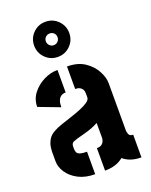

<svg xmlns="http://www.w3.org/2000/svg" viewBox="-152 -906 777 987"><g transform="rotate(-20 236.0 -412.0)"><path d="M221 -632Q181 -632 153 -660Q125 -688 125 -728Q125 -768 153 -796Q181 -824 221 -824Q261 -824 289 -796Q317 -768 317 -728Q317 -688 289 -660Q261 -632 221 -632ZM221 -696Q235 -696 244 -705.5Q253 -715 253 -728Q253 -742 244 -751Q235 -760 221 -760Q208 -760 198.5 -751Q189 -742 189 -728Q189 -715 198.5 -705.5Q208 -696 221 -696ZM194 0Q141 0 103 -20Q65 -40 45 -70.5Q25 -101 25 -132V-183Q25 -193 27.5 -210.5Q30 -228 41 -248Q52 -268 79 -282Q95 -291 121.5 -300Q148 -309 177 -318.5Q206 -328 232 -338.5Q258 -349 274.5 -360.5Q291 -372 291 -385V-408Q291 -419 286.5 -427.5Q282 -436 272.5 -441.5Q263 -447 247 -447V-570Q305 -570 343 -544.5Q381 -519 400 -483Q419 -447 419 -417V-156Q419 -150 423.5 -137Q428 -124 447 -124V0Q415 0 390.5 -8.5Q366 -17 349 -32Q330 -16 305 -8Q280 0 248 0V-123Q266 -123 275 -130Q284 -137 287.5 -146.5Q291 -156 291 -163V-245Q275 -236 254 -228Q233 -220 211 -214.5Q189 -209 172.5 -204Q156 -199 149 -196Q136 -190 136 -173V-159Q136 -147 140.5 -139Q145 -131 157.5 -127Q170 -123 194 -123ZM148 -383 32 -427Q32 -468 56.5 -500Q81 -532 118.5 -551Q156 -570 195 -570V-447Q180 -447 169.5 -440Q159 -433 153.5 -419Q148 -405 148 -383Z"/></g></svg>

Font: Stick No Bills ExtraLight ExtraBold
Style: Regular
Weight: 800
Version: Version 2.000